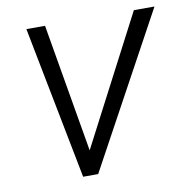

<svg xmlns="http://www.w3.org/2000/svg" viewBox="-67 -614 665 679"><g transform="rotate(-10 265.5 -274.5)"><path d="M232 0H178L71 -549H138L217 -88L457 -549H531Z"/></g></svg>

Font: Open Sauce One Light Italic
Style: Regular
Weight: 300
Italic angle: -10°
Designer: Alfredo Marco Pradil
Foundry: Creative Sauce Fz LLC
Version: Version 1.477